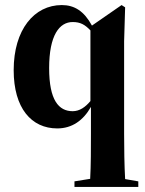

<svg xmlns="http://www.w3.org/2000/svg" viewBox="-20 -492 571 758"><path d="M174 -223C174 -354 215 -405 267 -405C297 -405 315 -395 337 -372V-93C317 -69 294 -53 267 -53C212 -53 174 -96 174 -223ZM206 15C265 15 309 -17 339 -70V36C339 91 339 162 336 214L274 224V246H526V224L474 215C471 163 470 92 470 36V-329L474 -463L460 -472L343 -391C312 -448 274 -472 224 -472C115 -472 34 -375 34 -215C34 -65 104 15 206 15Z"/></svg>

Font: Source Serif 4 Display
Style: Bold
Weight: 700
Designer: Frank Grießhammer
Foundry: Adobe Systems Incorporated
Version: Version 4.004;hotconv 1.0.117;makeotfexe 2.5.65602